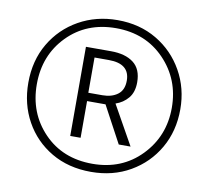

<svg xmlns="http://www.w3.org/2000/svg" viewBox="-80 -813 992 912"><g transform="rotate(10 415.5 -357.0)"><path d="M782 -357Q782 -458 735 -541.5Q688 -625 605.5 -674Q523 -723 416 -723Q313 -723 229.5 -676Q146 -629 97.5 -546.5Q49 -464 49 -357Q49 -254 95 -171Q141 -88 223.5 -39.5Q306 9 415 9Q521 9 604 -39Q687 -87 734.5 -169.5Q782 -252 782 -357ZM90 -357Q90 -497 181.5 -590.5Q273 -684 415 -684Q558 -684 649.5 -589Q741 -494 741 -357Q741 -220 649 -125Q557 -30 415 -30Q271 -30 180.5 -124Q90 -218 90 -357ZM338 -529H407Q508 -529 508 -447Q508 -402 479.5 -380.5Q451 -359 406 -359H338ZM339 -142V-319H428L523 -142H580L474 -331Q510 -343 534 -371.5Q558 -400 558 -448Q558 -512 518.5 -542Q479 -572 410 -572H289V-142Z"/></g></svg>

Font: Noto Sans UI SemiCondensed Light
Style: Italic
Weight: 300
Width: 4
Designer: Monotype Design Team
Foundry: Monotype Imaging Inc.
Version: 1.001